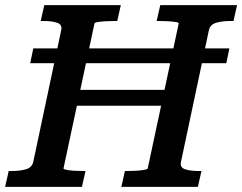

<svg xmlns="http://www.w3.org/2000/svg" viewBox="-44 -730 946 750"><path d="M218 -379H639L627 -317H205ZM-24 0 -10 -62H1Q35 -62 58 -69Q81 -76 86 -98L195 -612Q200 -634 179.5 -641Q159 -648 126 -648H115L129 -710H428L414 -648H405Q388 -648 369.5 -647Q351 -646 338.5 -644Q326 -642 325 -638L204 -72Q204 -69 216 -66.5Q228 -64 246 -63Q264 -62 281 -62H290L276 0ZM430 0 444 -62H453Q470 -62 488 -63Q506 -64 519.5 -66.5Q533 -69 533 -72L654 -638Q655 -642 642.5 -644Q630 -646 612 -647Q594 -648 577 -648H568L582 -710H882L868 -648H857Q823 -648 800 -641Q777 -634 772 -612L663 -98Q658 -76 678.5 -69Q699 -62 732 -62H743L729 0ZM74 -483 86 -541H852L840 -483Z"/></svg>

Font: Roboto Serif 20pt Medium
Style: Italic
Weight: 500
Italic angle: -10°
Version: Version 1.008